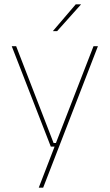

<svg xmlns="http://www.w3.org/2000/svg" viewBox="-20 -700 510 892"><path d="M229 -35.5H246.5L238 -31L414.5 -485.5H435L180.5 172H160L236.5 -26.5L241.5 -19H216L34.5 -485.5H55ZM226 -556 332 -680H356V-679L245.5 -555.5H226Z"/></svg>

Font: Anek Devanagari Medium Thin
Style: Regular
Weight: 250
Version: Version 1.003